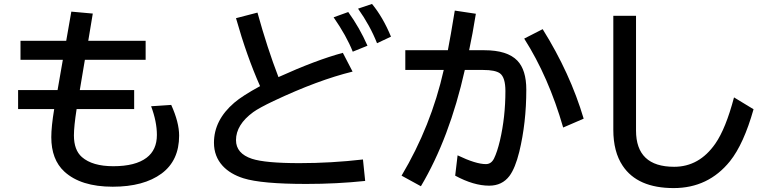

<svg xmlns="http://www.w3.org/2000/svg" viewBox="-20 -894 3880 974"><path d="M341.8 -835 450.7 -825.2 427.7 -687H718.8V-590.8H410.6L384.8 -437H660.6V-340.8H368.7Q355 -252.9 355 -207Q355 -132.8 395.5 -97.2Q448.7 -50.8 554.7 -50.8Q667 -50.8 723.6 -93.8Q775.9 -133.3 775.9 -209.5Q775.9 -276.9 746.6 -355L848.6 -361.8Q888.7 -273.4 888.7 -206.1Q888.7 -79.6 799.8 -13.7Q709 53.2 551.8 53.2Q390.1 53.2 306.6 -23.4Q240.2 -84.5 240.2 -198.2Q240.2 -251.5 254.9 -340.8H71.8V-437H272L298.8 -590.8H84V-687H315.9Z M1832.5 23.9Q1688 39.1 1533.7 39.1Q1306.2 39.1 1214.8 10.3Q1148.4 -10.7 1109.9 -52.2Q1065.4 -100.6 1065.4 -169.9Q1065.4 -284.7 1168.5 -373Q1209.5 -408.2 1299.3 -457Q1231.9 -608.4 1177.2 -801.8L1286.1 -830.1Q1335.9 -649.9 1392.6 -502.9Q1583.5 -589.4 1719.2 -626L1768.6 -530.8Q1592.8 -487.8 1368.2 -381.8Q1294.4 -346.7 1264.6 -325.2Q1177.2 -261.2 1177.2 -183.1Q1177.2 -115.2 1258.3 -88.4Q1325.7 -66.4 1499.5 -66.4Q1660.2 -66.4 1821.3 -85ZM1769.5 -631.8Q1737.8 -711.9 1672.4 -806.2L1746.6 -833Q1804.2 -753.4 1844.2 -662.1ZM1892.6 -674.8Q1857.9 -763.2 1796.4 -850.1L1867.2 -874Q1923.3 -805.7 1963.4 -708Z M2036.1 -639.2H2252Q2266.6 -714.4 2284.7 -826.2L2287.1 -840.3L2394 -824.2Q2377.4 -720.7 2359.9 -639.2H2437Q2553.7 -639.2 2604.5 -586.4Q2649.9 -539.1 2649.9 -439Q2649.9 -271 2614.3 -124Q2593.8 -41 2564.5 -1.5Q2527.3 47.9 2461.4 47.9Q2382.8 47.9 2289.1 -2.9L2301.3 -106Q2394 -61.5 2444.8 -61.5Q2472.2 -61.5 2486.3 -90.3Q2502 -122.1 2516.1 -180.7Q2543.9 -299.8 2543.9 -432.1Q2543.9 -501.5 2516.1 -522Q2492.2 -539.1 2431.2 -539.1H2337.9Q2260.3 -193.4 2115.2 50.8L2017.1 -2.9Q2167 -254.4 2231 -539.1H2036.1ZM2836.9 -247.1Q2763.2 -503.4 2639.2 -698.2L2732.9 -746.1Q2872.6 -522.5 2940.9 -292Z M3091.3 -814H3206.5V-231.9Q3206.5 -47.9 3399.9 -47.9Q3527.3 -47.9 3608.9 -165.5Q3661.6 -241.2 3703.6 -399.9L3802.7 -339.8Q3752.9 -163.6 3683.1 -76.2Q3573.2 60.1 3397.5 60.1Q3213.9 60.1 3138.7 -53.2Q3091.3 -124 3091.3 -235.8Z"/></svg>

Font: BIZ UDPGothic
Style: Bold
Weight: 700
Designer: TypeBank Co., Ltd.
Foundry: Morisawa Inc.
Version: Version 1.051